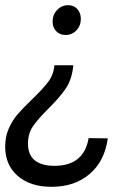

<svg xmlns="http://www.w3.org/2000/svg" viewBox="-38 -557 491 741"><path d="M165 -474Q165 -500 182.5 -518.5Q200 -537 225 -537Q247 -537 260.5 -522Q274 -507 274 -484Q274 -458 257 -440Q240 -422 215 -422Q193 -422 179 -436.5Q165 -451 165 -474ZM161 164Q79 164 30.5 122Q-18 80 -18 9Q-18 -30 -4 -61.5Q10 -93 30 -116Q50 -139 85 -173Q127 -213 148 -241Q169 -269 172 -305H245Q240 -251 215.5 -215Q191 -179 147 -136Q107 -96 88.5 -68.5Q70 -41 70 -2Q70 40 96 61.5Q122 83 172 83Q286 83 304 -24L378 -23Q366 65 308 114.5Q250 164 161 164Z"/></svg>

Font: TypoPRO Montserrat Alternates
Style: Italic
Weight: 400
Italic angle: -11.3°
Designer: Julieta Ulanovsky
Foundry: Julieta Ulanovsky
Version: Version 6.001